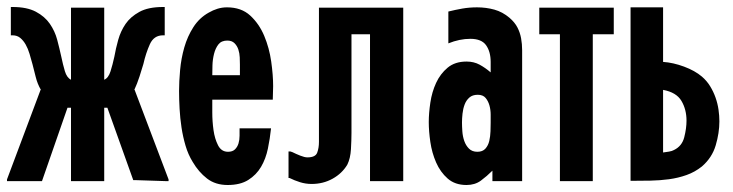

<svg xmlns="http://www.w3.org/2000/svg" viewBox="-29 -518 2096 549"><path d="M437 -417Q411 -417 399.5 -391.5Q388 -366 381 -335Q377 -321 370 -299.5Q363 -278 355 -261H356L453 -5V0H448L357 -3H352L278 -210H269V0H174V-210H164L91 0H-9V-5L87 -261H88Q78 -278 73 -298.5Q68 -319 64 -334Q60 -349 55.5 -364Q51 -379 44.5 -390.5Q38 -402 29 -409.5Q20 -417 7 -417H2V-498H7Q48 -498 73.5 -484.5Q99 -471 113.5 -450Q128 -429 134.5 -404.5Q141 -380 146 -357Q151 -333 156.5 -314.5Q162 -296 174 -290V-496H269V-290Q281 -295 287 -314Q293 -333 298 -356Q302 -379 309 -404Q316 -429 330 -449.5Q344 -470 369.5 -484Q395 -498 437 -498H442V-417Z M746 -151Q743 -122 737 -93Q731 -64 717.5 -41Q704 -18 681 -3.5Q658 11 622 11Q587 11 563 -7.5Q539 -26 522 -55Q509 -76 501.5 -101.5Q494 -127 490 -153.5Q486 -180 484.5 -207Q483 -234 483 -258Q483 -285 486 -318Q489 -351 498 -382.5Q507 -414 524 -440.5Q541 -467 568 -482Q580 -489 593 -493Q606 -497 620 -497Q661 -497 686.5 -473.5Q712 -450 726.5 -415.5Q741 -381 746.5 -342Q752 -303 752 -272Q752 -262 751.5 -252.5Q751 -243 751 -233H578Q578 -221 578 -196Q578 -171 581.5 -146Q585 -121 594.5 -102.5Q604 -84 623 -84Q636 -84 643 -91Q650 -98 653 -108Q656 -118 656 -130Q656 -142 656 -151ZM657 -333Q657 -342 656.5 -354Q656 -366 652.5 -376.5Q649 -387 641.5 -394.5Q634 -402 621 -402Q604 -402 595.5 -391Q587 -380 583 -364Q579 -348 578.5 -331.5Q578 -315 578 -303H657Z M976 -138Q976 -118 974.5 -91.5Q973 -65 964 -47Q949 -22 922 -7Q895 8 862 8Q845 8 829 3Q813 -2 799 -9H796V-85H801L807 -83Q817 -78 829.5 -73Q842 -68 850 -68Q873 -68 878 -81.5Q883 -95 883 -112V-496H1124V0H1029V-420H976Z M1379 -30Q1363 -14 1346 -1.5Q1329 11 1305 11Q1272 11 1251 -7.5Q1230 -26 1218 -53.5Q1206 -81 1201.5 -112Q1197 -143 1197 -169Q1197 -194 1201.5 -224.5Q1206 -255 1218 -281Q1230 -307 1251 -324.5Q1272 -342 1305 -342Q1326 -342 1342.5 -333Q1359 -324 1374 -311V-341Q1374 -370 1361 -388.5Q1348 -407 1316 -407Q1285 -407 1253 -394V-485Q1273 -490 1293 -493.5Q1313 -497 1335 -497Q1361 -497 1384.5 -490.5Q1408 -484 1428 -467Q1443 -454 1450.5 -439.5Q1458 -425 1461 -408.5Q1464 -392 1464 -374.5Q1464 -357 1464 -339V0H1379ZM1336 -84Q1351 -84 1359 -93Q1367 -102 1370 -115Q1373 -128 1373.5 -142.5Q1374 -157 1374 -167Q1374 -177 1374 -190.5Q1374 -204 1370.5 -216.5Q1367 -229 1359.5 -238Q1352 -247 1337 -247Q1322 -247 1313 -239Q1304 -231 1299.5 -219Q1295 -207 1293.5 -193Q1292 -179 1292 -168Q1292 -157 1293 -142.5Q1294 -128 1298.5 -115Q1303 -102 1312 -93Q1321 -84 1336 -84Z M1513 -420V-496H1726V-420H1666V0H1572V-420Z M1867 -341Q1896 -339 1927 -327.5Q1958 -316 1978 -299Q1992 -287 2001.5 -271.5Q2011 -256 2017 -239Q2023 -222 2025.5 -204.5Q2028 -187 2028 -171Q2028 -138 2017.5 -102.5Q2007 -67 1978 -42Q1958 -26 1934 -17.5Q1910 -9 1884 -5.5Q1858 -2 1831 -1.5Q1804 -1 1779 -1H1774V-497H1867ZM1867 -82Q1875 -83 1884 -84.5Q1893 -86 1898 -89Q1921 -100 1927.5 -125.5Q1934 -151 1934 -173Q1934 -205 1919.5 -229.5Q1905 -254 1867 -261Z"/></svg>

Font: Osterbar
Style: Regular
Weight: 500
Width: 3
Designer: Peter Wiegel, Basierend auf Erbar schmal-halbfette Grotesk v. Jacob Erbar
Foundry: Peter Wiegel
Version: Version 1.0